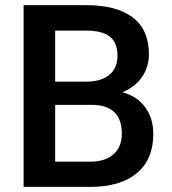

<svg xmlns="http://www.w3.org/2000/svg" viewBox="-20 -731 671 751"><path d="M72.3 0V-710.9H315.9Q436.5 -710.9 499.5 -662.6Q562.5 -614.3 562.5 -518.6Q562.5 -469.7 536.1 -430.7Q509.8 -391.6 459 -370.1Q516.6 -354.5 548.1 -311.3Q579.6 -268.1 579.6 -207.5Q579.6 -107.4 515.4 -53.7Q451.2 0 331.5 0ZM195.8 -320.8V-98.6H333Q391.1 -98.6 423.8 -127.4Q456.5 -156.2 456.5 -207.5Q456.5 -318.4 343.3 -320.8ZM195.8 -411.6H316.9Q374.5 -411.6 407 -437.7Q439.5 -463.9 439.5 -511.7Q439.5 -564.5 409.4 -587.9Q379.4 -611.3 315.9 -611.3H195.8Z"/></svg>

Font: Vazir Medium UI
Style: Medium-UI
Weight: 500
Designer: Saber Rastikerdar
Foundry: Saber Rastikerdar
Version: Version 30.0.0